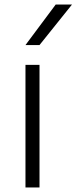

<svg xmlns="http://www.w3.org/2000/svg" viewBox="-20 -828 338 848"><path d="M92.5 0V-541.5H154.5V0ZM92.5 -629 226 -808H298L154.5 -629Z"/></svg>

Font: Encode Sans Expanded Expanded Light
Style: Regular
Weight: 300
Width: 7
Designer: Multiple Designers
Foundry: Impallari Type
Version: Version 3.000; ttfautohint (v1.8.3) -l 8 -r 50 -G 200 -x 14 